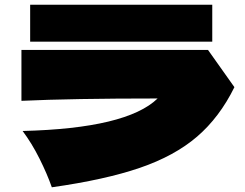

<svg xmlns="http://www.w3.org/2000/svg" viewBox="-20 -779 1040 815"><path d="M108 -759H881V-602H108ZM863 -567 975 -409Q912 -281 816.5 -199Q721 -117 573.5 -66.5Q426 -16 200 16Q180 -41 147.5 -106Q115 -171 76 -223Q518 -234 649 -361Q285 -361 71 -351V-567Z"/></svg>

Font: Mantou Sans
Style: Regular
Weight: 400
Designer: Mant0u / artakana
Foundry: Mant0u / artakana
Version: Version 1.001;October 22, 2023;FontCreator 14.0.0.2901 64-bi